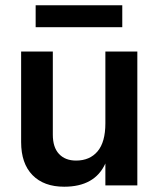

<svg xmlns="http://www.w3.org/2000/svg" viewBox="-20 -702 605 727"><path d="M500 0H379V-83Q339 5 223 5Q146 5 103 -39Q60 -83 60 -164V-507H180V-192Q180 -144 203.5 -119Q227 -94 268 -94Q320 -94 349.5 -129Q379 -164 379 -235V-507H500ZM443 -599H115V-682H443Z"/></svg>

Font: Hind Vadodara SemiBold
Style: Regular
Weight: 600
Designer: Hitesh Malaviya
Foundry: Indian Type Foundry
Version: Version 1.001;PS 1.0;hotconv 1.0.86;makeotf.lib2.5.63406; tt